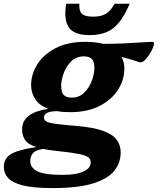

<svg xmlns="http://www.w3.org/2000/svg" viewBox="-98 -750 825 1003"><path d="M176.5 232.5Q73.5 232.5 18.5 217.8Q-36.5 203 -57.2 178.2Q-78 153.5 -78 122Q-78 94 -63 74.2Q-48 54.5 -10.8 41.2Q26.5 28 92 18.5Q47 3.5 32.2 -19.8Q17.5 -43 17.5 -73Q17.5 -121 54.2 -146.8Q91 -172.5 154.5 -181.5Q107 -199.5 86 -232Q65 -264.5 64.5 -303.5Q64 -361 96.8 -413.5Q129.5 -466 193.2 -498.8Q257 -531.5 348.5 -531.5Q401 -531.5 441 -521Q502 -521 555 -523.5Q608 -526 645 -528.8Q682 -531.5 696 -531.5Q700 -531.5 703.5 -529.8Q707 -528 707 -523.5Q707 -514.5 699.8 -498Q692.5 -481.5 681.5 -464.5Q670.5 -447.5 658.5 -435.8Q646.5 -424 636.5 -424Q632.5 -424 606.8 -432.8Q581 -441.5 537 -452.5Q551.5 -426 551.5 -392.5Q552 -334.5 519.2 -282.2Q486.5 -230 423 -197Q359.5 -164 268 -164Q230 -164 199 -169.5Q159 -168 145.2 -159Q131.5 -150 131.5 -135.5Q131.5 -123 143.5 -115.8Q155.5 -108.5 192.2 -103.2Q229 -98 303.5 -92Q391 -84.5 441 -66.2Q491 -48 511.8 -19.8Q532.5 8.5 532.5 46.5Q532.5 100 499.2 142Q466 184 388.2 208.2Q310.5 232.5 176.5 232.5ZM277 -240Q316 -240 342.2 -266.2Q368.5 -292.5 382 -329Q395.5 -365.5 395 -396.5Q395 -429 381.2 -442.2Q367.5 -455.5 340 -455.5Q300.5 -455.5 274 -429.5Q247.5 -403.5 234.5 -367Q221.5 -330.5 221.5 -299.5Q222 -266.5 235.5 -253.2Q249 -240 277 -240ZM60 92Q60 125 96 144.2Q132 163.5 228.5 163.5Q301 163.5 338.5 145.8Q376 128 376 99Q376 82.5 364 72.2Q352 62 313.2 54.2Q274.5 46.5 194 38Q156 34 127 28Q87 34 73.5 51Q60 68 60 92ZM388 -663Q430.5 -663 455 -677.8Q479.5 -692.5 500.5 -730.5H579.5Q553 -668.5 523.5 -632.5Q494 -596.5 457 -581.5Q420 -566.5 369.5 -566.5Q289 -566.5 261.5 -607Q234 -647.5 248 -730.5H316.5Q314.5 -692.5 330 -677.8Q345.5 -663 388 -663Z"/></svg>

Font: Newsreader 6pt
Style: Bold Italic
Weight: 700
Italic angle: -17°
Designer: Hugues Gentile
Foundry: Production Type
Version: Version 1.003; ttfautohint (v1.8.3)